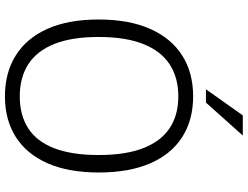

<svg xmlns="http://www.w3.org/2000/svg" viewBox="-130 -838 979 758"><g transform="rotate(90 359.0 -459.5)"><path d="M361 10Q267.5 10 199.2 -32.8Q131 -75.5 94.2 -158Q57.5 -240.5 57.5 -360Q57.5 -480 94.5 -563.2Q131.5 -646.5 199.5 -689.8Q267.5 -733 361 -733Q454 -733 521.5 -690Q589 -647 625.2 -563.8Q661.5 -480.5 661.5 -360Q661.5 -241 625.2 -158.5Q589 -76 521.5 -33Q454 10 361 10ZM361 -48.5Q435.5 -48.5 487.2 -82Q539 -115.5 565.8 -184.8Q592.5 -254 592.5 -359.5Q592.5 -467 565.2 -536.5Q538 -606 486.5 -640.2Q435 -674.5 361 -674.5Q287 -674.5 234.5 -640.2Q182 -606 154.2 -536Q126.5 -466 126.5 -359.5Q126.5 -253.5 154.2 -184.5Q182 -115.5 234.5 -82Q287 -48.5 361 -48.5ZM436 -929H515.5L385.5 -783.5H333Z"/></g></svg>

Font: Public Sans Thin ExtraLight
Style: Regular
Weight: 250
Version: Version 1.007